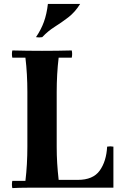

<svg xmlns="http://www.w3.org/2000/svg" viewBox="-20 -960 626 982"><path d="M43 2Q39 -17 43 -35H110Q115 -76 117.5 -120.5Q120 -165 120 -210V-490Q120 -535 117.5 -579.5Q115 -624 110 -665H43Q39 -684 43 -702Q78 -701 119.5 -700.5Q161 -700 195 -700Q230 -700 271.5 -700.5Q313 -701 347 -702Q351 -684 347 -665H280Q275 -624 272.5 -579.5Q270 -535 270 -490V-210Q270 -165 272.5 -125Q275 -85 280 -40H378Q456 -40 490 -87.5Q524 -135 528 -210Q544 -213 560 -210V0H195Q161 0 119.5 0Q78 0 43 2ZM390 -940Q364 -898 329.5 -871.5Q295 -845 260 -823Q225 -801 196 -770Q180 -767 164 -770Q190 -808 204.5 -848Q219 -888 225 -940Z"/></svg>

Font: Poltawski Nowy
Style: Bold
Weight: 700
Designer: Adam Pótawski, Mateusz Machalski, Borys Kosmynka, Ania Wieluska
Foundry: Capitalics.wtf
Version: Version 1.001;gftools[0.9.25]